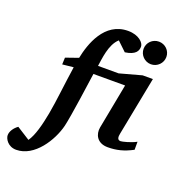

<svg xmlns="http://www.w3.org/2000/svg" viewBox="-297 -873 1135 1236"><g transform="rotate(20 270.5 -255.5)"><path d="M658 -663C658 -706 623 -740 580 -740C537 -740 502 -706 502 -663C502 -620 537 -585 580 -585C623 -585 658 -620 658 -663ZM670 -32V-87C634 -67 577 -53 566 -53C542 -53 542 -75 547 -99L625 -500H555L405 -459H264C272 -507 279 -611 334 -659L396 -600C467 -610 482 -640 482 -670C482 -696 444 -737 370 -737C208 -737 152 -565 132 -466L46 -436L44 -389L120 -397C101 -270 90 -156 73 -64C57 21 37 98 6 142L-84 85C-111 104 -130 133 -130 159C-130 183 -104 229 -47 229C78 229 169 82 195 -24C212 -95 246 -344 254 -400H471L412 -91C403 -42 428 12 501 12C560 12 610 0 670 -32Z"/></g></svg>

Font: Veleka
Style: Bold Italic
Weight: 700
Italic angle: -12°
Designer: Stefan Peev, Context Ltd, 2016; SIL International, 1997-2014.
Foundry: Stefan Peev, Context Ltd, 2016
Version: Version 5.000